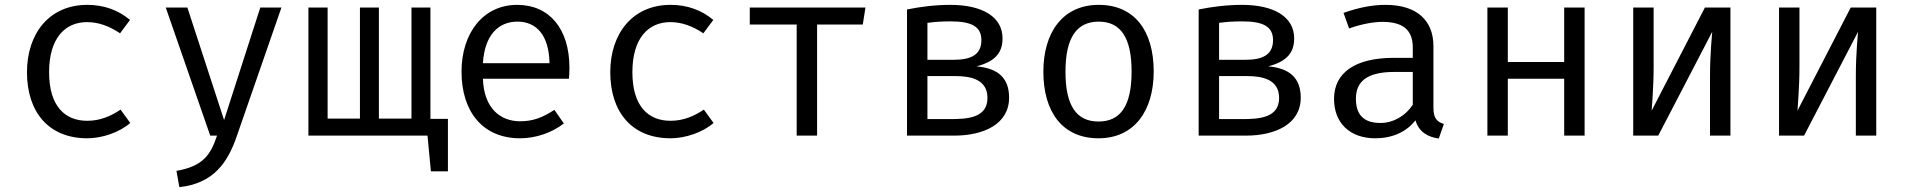

<svg xmlns="http://www.w3.org/2000/svg" viewBox="-20 -558 7840 790"><path d="M339 -61C248 -61 182 -120 182 -261C182 -400 247 -467 338 -467C385 -467 429 -451 474 -421L515 -476C466 -517 407 -538 339 -538C182 -538 91 -419 91 -261C91 -96 181 11 339 11C400 11 471 -13 516 -52L476 -107C436 -80 392 -61 339 -61Z M1138 -527H1051L902 -64L751 -527H662L845 0H873C846 81 814 126 706 145L718 212C858 197 917 111 954 3Z M1751 -69V-527H1673V-70H1539V-527H1461V-70H1328V-527H1249V0H1739L1753 147H1823V-69Z M1967 -234H2321C2322 -245 2323 -261 2323 -279C2323 -439 2241 -538 2108 -538C1968 -538 1879 -422 1879 -263C1879 -99 1966 11 2120 11C2185 11 2251 -12 2300 -50L2261 -106C2214 -75 2174 -59 2120 -59C2039 -59 1971 -112 1967 -234ZM2109 -469C2189 -469 2239 -411 2241 -298H1967C1974 -414 2031 -469 2109 -469Z M2739 -61C2648 -61 2582 -120 2582 -261C2582 -400 2647 -467 2738 -467C2785 -467 2829 -451 2874 -421L2915 -476C2866 -517 2807 -538 2739 -538C2582 -538 2491 -419 2491 -261C2491 -96 2581 11 2739 11C2800 11 2871 -13 2916 -52L2876 -107C2836 -80 2792 -61 2739 -61Z M3541 -527H3065V-457H3258V0H3342V-457H3530Z M3998 -285C4080 -306 4105 -346 4105 -400C4105 -489 4022 -538 3890 -538C3827 -538 3766 -530 3712 -519V0H3907C4025 0 4132 -46 4132 -156C4132 -235 4089 -277 3998 -285ZM3892 -470C3977 -470 4018 -449 4018 -393C4018 -331 3973 -312 3904 -312H3796V-464C3827 -468 3852 -470 3892 -470ZM3891 -68H3796V-245H3910C3973 -245 4043 -232 4043 -155C4043 -73 3961 -68 3891 -68Z M4501 -538C4353 -538 4273 -425 4273 -263C4273 -97 4352 11 4500 11C4647 11 4727 -102 4727 -264C4727 -430 4649 -538 4501 -538ZM4501 -469C4591 -469 4636 -403 4636 -264C4636 -123 4591 -58 4500 -58C4409 -58 4364 -123 4364 -263C4364 -403 4410 -469 4501 -469Z M5198 -285C5280 -306 5305 -346 5305 -400C5305 -489 5222 -538 5090 -538C5027 -538 4966 -530 4912 -519V0H5107C5225 0 5332 -46 5332 -156C5332 -235 5289 -277 5198 -285ZM5092 -470C5177 -470 5218 -449 5218 -393C5218 -331 5173 -312 5104 -312H4996V-464C5027 -468 5052 -470 5092 -470ZM5091 -68H4996V-245H5110C5173 -245 5243 -232 5243 -155C5243 -73 5161 -68 5091 -68Z M5878 -115V-368C5878 -472 5812 -538 5681 -538C5629 -538 5573 -528 5508 -505L5531 -441C5585 -460 5633 -468 5668 -468C5746 -468 5793 -440 5793 -363V-320H5715C5556 -320 5469 -259 5469 -151C5469 -53 5533 11 5639 11C5707 11 5766 -14 5804 -63C5818 -15 5855 6 5900 12L5921 -48C5891 -57 5878 -73 5878 -115ZM5660 -52C5591 -52 5559 -86 5559 -152C5559 -220 5601 -262 5717 -262H5793V-127C5762 -80 5712 -52 5660 -52Z M6416 0H6500V-527H6416V-303H6184V-527H6100V0H6184V-234H6416Z M7100 -527H6995L6776 -103C6776 -110 6784 -198 6784 -280V-527H6700V0H6803L7025 -427C7025 -420 7016 -340 7016 -246V0H7100Z M7700 -527H7595L7376 -103C7376 -110 7384 -198 7384 -280V-527H7300V0H7403L7625 -427C7625 -420 7616 -340 7616 -246V0H7700Z"/></svg>

Font: FiraMono Nerd Font
Style: Regular
Weight: 400
Designer: Carrois Corporate & Edenspiekermann AG
Foundry: Carrois Corporate GbR & Edenspiekermann AG
Version: Version 003.206;Nerd Fonts 3.3.0